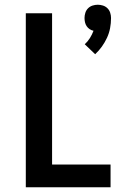

<svg xmlns="http://www.w3.org/2000/svg" viewBox="-20 -791 540 811"><path d="M382 -562 338 -604Q351 -616 360 -630.5Q369 -645 375 -661Q366 -663 358.5 -668Q351 -673 346 -680.5Q341 -688 339 -697Q337 -706 337 -715Q337 -726 340.5 -737Q344 -748 352 -756Q360 -764 371 -767.5Q382 -771 393 -771Q404 -771 415 -767.5Q426 -764 434 -756Q442 -748 445.5 -737Q449 -726 449 -715Q449 -693 445 -672Q441 -651 432 -631.5Q423 -612 410.5 -594.5Q398 -577 382 -562ZM89 0V-735H200V-96H447V0Z"/></svg>

Font: Iosevka Term Curly
Style: Bold
Weight: 700
Designer: Belleve Invis
Foundry: Belleve Invis
Version: Version 32.3.0